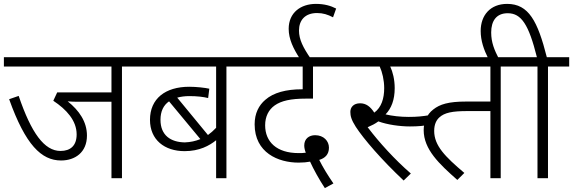

<svg xmlns="http://www.w3.org/2000/svg" viewBox="-20 -916 2946 987"><path d="M607 -574H716V-622H0V-574H553V-441H274L254 -398C322 -353 374 -296 374 -225C374 -168 343 -140 291 -140C208 -140 141 -232 76 -423L27 -406C111 -171 193 -91 294 -91C365 -91 427 -132 427 -219C427 -290 387 -348 328 -395C344 -393 366 -393 390 -393H553V0H607Z M1253 -574V-622H701V-574H1091V-259C1078 -245 1064 -233 1049 -222L891 -414C909 -419 930 -422 953 -422C994 -422 1026 -418 1050 -412L1056 -460C1033 -465 990 -470 953 -470C830 -470 751 -409 751 -300C751 -197 826 -139 929 -139C1005 -139 1056 -167 1091 -195V0H1144V-574ZM805 -300C805 -343 820 -375 849 -395L1010 -201C986 -191 959 -185 930 -184C858 -185 805 -220 805 -300Z M1650 51 1694 27C1663 -18 1640 -56 1621 -94C1651 -103 1671 -122 1671 -157C1671 -191 1644 -221 1600 -221C1569 -221 1544 -203 1544 -168C1544 -157 1547 -143 1552 -131C1539 -129 1527 -129 1515 -129C1402 -129 1343 -187 1343 -272C1343 -317 1361 -352 1392 -374C1426 -398 1475 -409 1552 -409H1589V-574H1748V-622H1239V-574H1536V-457H1532C1451 -457 1386 -440 1344 -403C1311 -375 1289 -334 1289 -277C1289 -131 1410 -80 1515 -80C1539 -80 1558 -82 1574 -85C1591 -47 1622 9 1650 51Z M1521 -615H1577C1538 -672 1517 -713 1517 -759C1517 -812 1548 -849 1610 -849C1641 -849 1665 -841 1692 -827L1708 -872C1681 -886 1648 -896 1604 -896C1526 -896 1464 -851 1464 -768C1464 -715 1488 -666 1521 -615Z M2081 -315C2037 -315 1996 -320 1962 -328C1992 -359 2009 -403 2009 -463C2009 -507 1999 -547 1986 -574H2123V-622H1734V-574H1932C1945 -546 1955 -504 1955 -463C1955 -410 1941 -364 1904 -337C1884 -368 1862 -385 1831 -385C1798 -385 1781 -365 1781 -341C1781 -320 1786 -300 1809 -264C1850 -201 1942 -94 2055 12L2092 -24C2009 -96 1929 -184 1870 -262C1891 -271 1909 -280 1925 -292C1971 -275 2036 -266 2087 -266C2130 -266 2162 -269 2194 -276L2188 -324C2152 -318 2124 -315 2081 -315Z M2554 -574H2663V-622H2109V-574H2501V-394H2377C2285 -394 2241 -380 2207 -353C2173 -327 2158 -287 2158 -247C2158 -148 2238 -73 2331 9L2367 -27C2268 -111 2212 -167 2212 -243C2212 -278 2224 -299 2238 -312C2265 -337 2305 -345 2383 -345H2501V0H2554Z M2490 -615H2544C2522 -658 2505 -697 2505 -749C2505 -809 2532 -848 2590 -848C2660 -848 2698 -790 2740 -622H2649V-574H2743V0H2797V-574H2906V-622H2791C2744 -807 2698 -896 2587 -896C2500 -896 2451 -837 2451 -757C2451 -707 2467 -661 2490 -615Z"/></svg>

Font: Noto Sans Devanagari UI Light
Style: Regular
Weight: 300
Designer: Jelle Bosma - Monotype Design Team
Foundry: Monotype Imaging Inc.
Version: Version 2.004